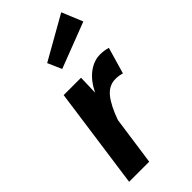

<svg xmlns="http://www.w3.org/2000/svg" viewBox="-258 -887 946 946"><g transform="rotate(-45 215.5 -413.5)"><path d="M428 -537 388 -399Q366 -406 343 -406Q297 -406 265.5 -367Q234 -328 208 -254L172 0H32L106 -530H227L224 -429Q252 -486 291.5 -515.5Q331 -545 375 -545Q402 -545 428 -537ZM431 -718 192 -626 160 -699 386 -827Z"/></g></svg>

Font: Fira Sans SemiBold
Style: Italic
Weight: 600
Italic angle: -8°
Designer: bBox Type GmbH & Carrois Corporate GbR & Edenspiekermann AG
Foundry: bBox Type GmbH & Carrois Corporate GbR & Edenspiekermann AG
Version: Version 4.301